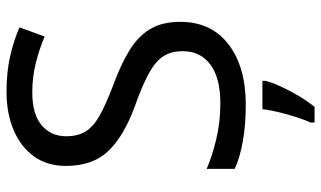

<svg xmlns="http://www.w3.org/2000/svg" viewBox="-218 -546 985 589"><g transform="rotate(-90 274.5 -251.5)"><path d="M502 -191Q502 -96 433 -43Q364 10 247 10Q187 10 136 1Q85 -8 51 -24V-110Q87 -94 140.5 -81Q194 -68 251 -68Q331 -68 371.5 -99Q412 -130 412 -183Q412 -218 397 -242Q382 -266 345.5 -286.5Q309 -307 244 -330Q153 -363 106.5 -411Q60 -459 60 -542Q60 -599 89 -639.5Q118 -680 169.5 -702Q221 -724 288 -724Q347 -724 396 -713Q445 -702 485 -684L457 -607Q420 -623 376.5 -634Q333 -645 286 -645Q219 -645 185 -616.5Q151 -588 151 -541Q151 -505 166 -481Q181 -457 215 -438Q249 -419 307 -397Q370 -374 413.5 -347.5Q457 -321 479.5 -284Q502 -247 502 -191ZM321 70Q317 88 304.5 115.5Q292 143 275.5 171Q259 199 241 221H193V209Q201 192 209.5 165.5Q218 139 225 110.5Q232 82 234 61H321Z"/></g></svg>

Font: Noto Sans Linear A
Style: Regular
Weight: 400
Designer: Monotype Design Team
Foundry: Monotype Imaging Inc.
Version: Version 2.002; ttfautohint (v1.8.4.7-5d5b)